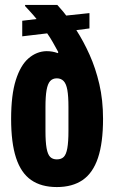

<svg xmlns="http://www.w3.org/2000/svg" viewBox="-20 -745 461 777"><path d="M210 12Q147 12 106 -16.5Q65 -45 45 -106Q25 -167 25 -264Q25 -361 44 -421Q63 -481 95.5 -509Q128 -537 168 -538Q181 -538 192 -536Q203 -534 214 -530L216 -534Q204 -556 193.5 -574.5Q183 -593 171 -610L70 -598V-661L128 -668Q116 -683 104 -696Q92 -709 81 -721L82 -725H212Q216 -720 222.5 -713Q229 -706 236 -697.5Q243 -689 248 -682L342 -692V-630L289 -623Q318 -578 342.5 -523.5Q367 -469 382 -404.5Q397 -340 397 -264Q397 -167 376.5 -106Q356 -45 314.5 -16.5Q273 12 210 12ZM210 -100Q228 -100 238 -110Q248 -120 252.5 -145.5Q257 -171 257 -215V-312Q257 -356 252.5 -381Q248 -406 237.5 -417Q227 -428 210 -428Q193 -428 183 -417Q173 -406 168.5 -380.5Q164 -355 164 -312V-215Q164 -171 168.5 -145.5Q173 -120 183 -110Q193 -100 210 -100Z"/></svg>

Font: Archivo ExtraCondensed ExtraBold
Style: Regular
Weight: 800
Width: 2
Designer: Hector Gatti
Foundry: Omnibus-Type
Version: Version 2.001